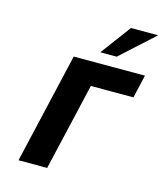

<svg xmlns="http://www.w3.org/2000/svg" viewBox="-111 -823 771 906"><g transform="rotate(15 274.5 -370.0)"><path d="M538 -540 512 -427H304L205 0H65L190 -540ZM416 -740H549L386 -592H306Z"/></g></svg>

Font: Miedinger
Style: Bold-Italic
Weight: 700
Italic angle: -13°
Version: Version 001.000